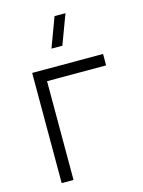

<svg xmlns="http://www.w3.org/2000/svg" viewBox="-117 -841 676 909"><g transform="rotate(-15 221.0 -386.0)"><path d="M295.5 -772.5H242L188 -627.5H241.5ZM128 0V-484H417.5V-540H70V0Z"/></g></svg>

Font: Vela Sans Light
Style: Regular
Weight: 300
Designer: Principal design: Mikhail Sharanda - project Manrope.
Design modification: Ravid Balaliev
Foundry: Mikhail Sharanda
Version: Version 1.001